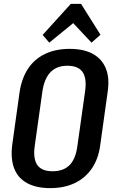

<svg xmlns="http://www.w3.org/2000/svg" viewBox="-20 -961 595 990"><path d="M239 9Q167 9 119.5 -17Q72 -43 53 -93Q34 -143 43 -214L81 -486Q92 -558 125 -607.5Q158 -657 212.5 -683Q267 -709 339 -709Q412 -709 459 -683Q506 -657 526 -607.5Q546 -558 535 -486L497 -214Q488 -143 454 -93Q420 -43 365.5 -17Q311 9 239 9ZM251 -78Q307 -78 338.5 -109.5Q370 -141 379 -208L419 -492Q428 -558 405.5 -590Q383 -622 327 -622Q273 -622 241 -589.5Q209 -557 199 -492L159 -208Q150 -142 172.5 -110Q195 -78 251 -78ZM200 -781 345 -941H398L498 -782L452 -741L331 -870H392L234 -741Z"/></svg>

Font: Pathway Extreme Condensed SemiBold
Style: Italic
Weight: 600
Width: 3
Italic angle: -8°
Version: Version 1.001;gftools[0.9.26]